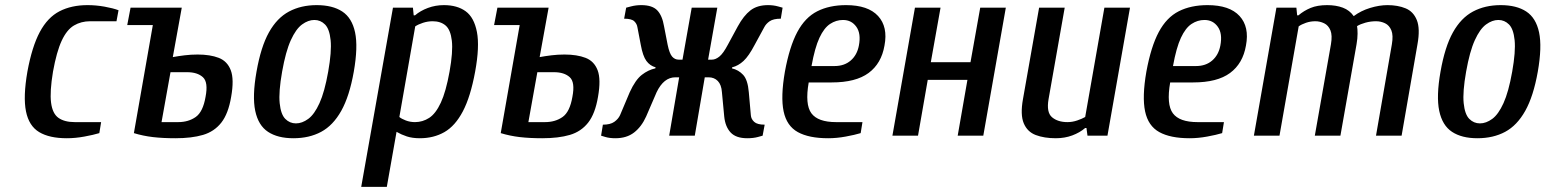

<svg xmlns="http://www.w3.org/2000/svg" viewBox="-20 -530 6037 750"><path d="M241 10Q173 10 133 -14Q93 -38 81.5 -95Q70 -152 87 -250Q105 -348 135.5 -405Q166 -462 212.5 -486Q259 -510 322 -510Q355 -510 388.5 -504Q422 -498 443 -490L435 -447H332Q297 -447 269 -430.5Q241 -414 221 -371Q201 -328 187 -250Q174 -172 179.5 -129Q185 -86 208.5 -69.5Q232 -53 272 -53H375L368 -10Q345 -3 309.5 3.5Q274 10 241 10Z M665 10Q616 10 577.5 5.5Q539 1 503 -10L577 -432H477L490 -500H690L655 -307Q677 -311 701.5 -314Q726 -317 752 -317Q801 -317 834.5 -304Q868 -291 881.5 -255.5Q895 -220 883 -152Q872 -86 844.5 -51Q817 -16 773 -3Q729 10 665 10ZM611 -53H676Q716 -53 744.5 -73Q773 -93 783 -152Q794 -209 772.5 -228.5Q751 -248 711 -248H646Z M1126 10Q1065 10 1027 -15Q989 -40 977 -97Q965 -154 982 -250Q999 -347 1030.5 -403.5Q1062 -460 1109 -485Q1156 -510 1217 -510Q1279 -510 1317 -485Q1355 -460 1367 -403.5Q1379 -347 1362 -250Q1345 -154 1313 -97Q1281 -40 1234.5 -15Q1188 10 1126 10ZM1136 -48Q1160 -48 1184 -65.5Q1208 -83 1228 -127Q1248 -171 1262 -250Q1276 -329 1271.5 -373Q1267 -417 1249.5 -434.5Q1232 -452 1208 -452Q1184 -452 1160 -434.5Q1136 -417 1116 -373Q1096 -329 1082 -250Q1068 -171 1072.5 -127Q1077 -83 1094.5 -65.5Q1112 -48 1136 -48Z M1391 200 1515 -500H1593L1596 -470H1601Q1622 -488 1651.5 -499Q1681 -510 1714 -510Q1766 -510 1799 -486Q1832 -462 1843 -405Q1854 -348 1836 -250Q1818 -152 1788 -95Q1758 -38 1716 -14Q1674 10 1620 10Q1591 10 1569.5 3Q1548 -4 1529 -15L1491 200ZM1601 -53Q1631 -53 1656.5 -69.5Q1682 -86 1702 -129Q1722 -172 1736 -250Q1750 -328 1745 -371Q1740 -414 1720.5 -430.5Q1701 -447 1670 -447Q1651 -447 1632.5 -441Q1614 -435 1602 -427L1540 -73Q1548 -66 1565 -59.5Q1582 -53 1601 -53Z M2098 10Q2049 10 2010.5 5.5Q1972 1 1936 -10L2010 -432H1910L1923 -500H2123L2088 -307Q2110 -311 2134.5 -314Q2159 -317 2185 -317Q2234 -317 2267.5 -304Q2301 -291 2314.5 -255.5Q2328 -220 2316 -152Q2305 -86 2277.5 -51Q2250 -16 2206 -3Q2162 10 2098 10ZM2044 -53H2109Q2149 -53 2177.5 -73Q2206 -93 2216 -152Q2227 -209 2205.5 -228.5Q2184 -248 2144 -248H2079Z M2384 10Q2361 10 2344.5 5Q2328 0 2328 0L2335 -43Q2364 -43 2379.5 -54Q2395 -65 2402 -80L2440 -170Q2462 -218 2487 -237.5Q2512 -257 2540 -263L2541 -267Q2519 -273 2505 -292Q2491 -311 2483 -355L2470 -423Q2468 -437 2457.5 -447Q2447 -457 2418 -457L2426 -500Q2426 -500 2445 -505Q2464 -510 2485 -510Q2528 -510 2547.5 -489.5Q2567 -469 2574 -427L2588 -355Q2595 -321 2605.5 -309Q2616 -297 2631 -297H2646L2682 -500H2782L2746 -297H2761Q2775 -297 2790 -309Q2805 -321 2823 -355L2862 -427Q2885 -469 2911.5 -489.5Q2938 -510 2980 -510Q3001 -510 3019 -505Q3037 -500 3037 -500L3030 -457Q3001 -457 2986.5 -447Q2972 -437 2965 -423L2928 -355Q2905 -311 2884.5 -292Q2864 -273 2840 -267L2839 -263Q2865 -257 2883 -237.5Q2901 -218 2905 -170L2913 -80Q2914 -65 2926 -54Q2938 -43 2967 -43L2959 0Q2959 0 2941 5Q2923 10 2899 10Q2855 10 2834 -12.5Q2813 -35 2809 -75L2800 -170Q2798 -199 2784 -213.5Q2770 -228 2748 -228H2733L2694 0H2594L2633 -228H2618Q2573 -228 2545 -170L2504 -75Q2486 -35 2457 -12.5Q2428 10 2384 10Z M3215 10Q3140 10 3096.5 -14Q3053 -38 3041 -95Q3029 -152 3046 -250Q3064 -348 3094.5 -405Q3125 -462 3172.5 -486Q3220 -510 3285 -510Q3371 -510 3410 -467.5Q3449 -425 3435 -352Q3423 -282 3373 -245Q3323 -208 3229 -208H3139Q3124 -122 3149.5 -87.5Q3175 -53 3246 -53H3349L3342 -10Q3319 -3 3283.5 3.5Q3248 10 3215 10ZM3150 -272H3240Q3278 -272 3303 -293.5Q3328 -315 3335 -352Q3344 -399 3325 -425.5Q3306 -452 3273 -452Q3246 -452 3222.5 -436.5Q3199 -421 3181 -382.5Q3163 -344 3150 -272Z M3466 0 3554 -500H3654L3616 -287H3771L3809 -500H3909L3821 0H3721L3759 -218H3604L3566 0Z M4104 10Q4059 10 4026 -2.5Q3993 -15 3979 -48.5Q3965 -82 3976 -143L4039 -500H4139L4076 -143Q4067 -91 4089.5 -72Q4112 -53 4150 -53Q4169 -53 4188 -59.5Q4207 -66 4219 -73L4294 -500H4394L4306 0H4228L4224 -30H4219Q4198 -12 4168.5 -1Q4139 10 4104 10Z M4627 10Q4552 10 4508.5 -14Q4465 -38 4453 -95Q4441 -152 4458 -250Q4476 -348 4506.5 -405Q4537 -462 4584.5 -486Q4632 -510 4697 -510Q4783 -510 4822 -467.5Q4861 -425 4847 -352Q4835 -282 4785 -245Q4735 -208 4641 -208H4551Q4536 -122 4561.5 -87.5Q4587 -53 4658 -53H4761L4754 -10Q4731 -3 4695.5 3.5Q4660 10 4627 10ZM4562 -272H4652Q4690 -272 4715 -293.5Q4740 -315 4747 -352Q4756 -399 4737 -425.5Q4718 -452 4685 -452Q4658 -452 4634.5 -436.5Q4611 -421 4593 -382.5Q4575 -344 4562 -272Z M4878 0 4966 -500H5044L5047 -470H5052Q5073 -488 5099.5 -499Q5126 -510 5164 -510Q5199 -510 5225.5 -500Q5252 -490 5268 -467Q5296 -488 5332 -499Q5368 -510 5400 -510Q5440 -510 5470.5 -497.5Q5501 -485 5514.5 -451.5Q5528 -418 5517 -357L5455 0H5355L5417 -357Q5423 -392 5415 -411.5Q5407 -431 5390.5 -439Q5374 -447 5355 -447Q5334 -447 5314 -441.5Q5294 -436 5281 -428Q5283 -417 5283 -398.5Q5283 -380 5279 -357L5216 0H5116L5179 -357Q5185 -392 5177 -411.5Q5169 -431 5152.5 -439Q5136 -447 5118 -447Q5099 -447 5081.5 -441Q5064 -435 5053 -427L4978 0Z M5751 10Q5690 10 5652 -15Q5614 -40 5602 -97Q5590 -154 5607 -250Q5624 -347 5655.5 -403.5Q5687 -460 5734 -485Q5781 -510 5842 -510Q5904 -510 5942 -485Q5980 -460 5992 -403.5Q6004 -347 5987 -250Q5970 -154 5938 -97Q5906 -40 5859.5 -15Q5813 10 5751 10ZM5761 -48Q5785 -48 5809 -65.5Q5833 -83 5853 -127Q5873 -171 5887 -250Q5901 -329 5896.5 -373Q5892 -417 5874.5 -434.5Q5857 -452 5833 -452Q5809 -452 5785 -434.5Q5761 -417 5741 -373Q5721 -329 5707 -250Q5693 -171 5697.5 -127Q5702 -83 5719.5 -65.5Q5737 -48 5761 -48Z"/></svg>

Font: Cuprum Medium
Style: Italic
Weight: 500
Italic angle: -10°
Version: Version 3.000